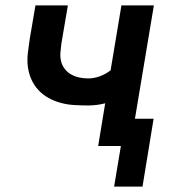

<svg xmlns="http://www.w3.org/2000/svg" viewBox="-20 -540 640 710"><path d="M507 150H402L427 0H343L369 -158Q353 -154 337.5 -152Q322 -150 307 -150Q281 -150 255 -151.5Q229 -153 205 -159.5Q181 -166 160 -177.5Q139 -189 122.5 -206.5Q106 -224 96 -246.5Q86 -269 83 -293.5Q80 -318 83 -344Q86 -370 90 -396L111 -520H231L207 -379Q205 -363 203.5 -346Q202 -329 206 -313Q210 -297 220 -284.5Q230 -272 243.5 -264.5Q257 -257 273 -253.5Q289 -250 306 -250Q328 -250 349.5 -258Q371 -266 389 -280L429 -520H549L479 -101H548Z"/></svg>

Font: Iosevka Extended Oblique
Style: Bold
Weight: 700
Width: 7
Italic angle: -9°
Monospace: yes
Designer: Belleve Invis
Foundry: Belleve Invis
Version: Version 32.5.0; ttfautohint (v1.8.4)